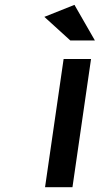

<svg xmlns="http://www.w3.org/2000/svg" viewBox="-20 -777 414 797"><path d="M164.1 -707 289.1 -756.8 374 -608.9H272ZM167 0 244.1 -532.2H357.9L280.8 0Z"/></svg>

Font: Trueno
Style: Italic
Weight: 400
Designer: Julieta Ulanovsky
Foundry: Julieta Ulanovsky
Version: Version 3.001b | FøM Fix